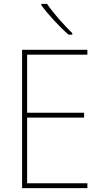

<svg xmlns="http://www.w3.org/2000/svg" viewBox="-20 -971 528 991"><path d="M431 0H94V-714H431V-689H120V-389H414V-364H120V-25H431ZM223 -951Q247 -915 284 -873Q321 -831 353 -800V-792H334Q298 -823 258.5 -866Q219 -909 193 -944V-951Z"/></svg>

Font: Noto Sans Telugu SemiCondensed Thin
Style: Regular
Weight: 100
Width: 4
Designer: Jelle Bosma - Monotype Design Team
Foundry: Monotype Imaging Inc.
Version: Version 2.005; ttfautohint (v1.8.4.7-5d5b)